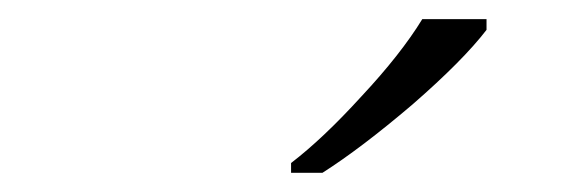

<svg xmlns="http://www.w3.org/2000/svg" viewBox="-20 -786 594 200"><path d="M283.2 -606V-616.2Q316.4 -641.6 356.4 -685.5Q397.5 -729.5 419.9 -766.1H486.8V-754.9Q462.4 -723.1 409.7 -677.2Q356.4 -631.8 315.9 -606Z"/></svg>

Font: Open Sans Hebrew Light
Style: Italic
Weight: 300
Italic angle: -12°
Foundry: Ascender Corporation, Yanek Iontef
Version: Version 2.001;PS 002.001;hotconv 1.0.70;makeotf.lib2.5.58329